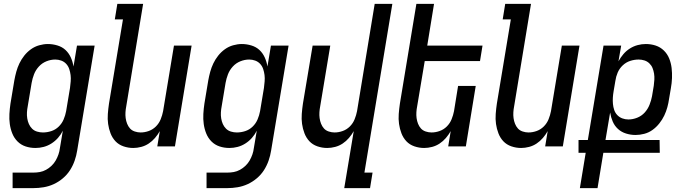

<svg xmlns="http://www.w3.org/2000/svg" viewBox="-20 -755 3540 990"><path d="M45 215V135H152Q169 135 185.5 132Q202 129 217.5 120.5Q233 112 246 99.5Q259 87 267.5 72Q276 57 281.5 41Q287 25 289 8L304 -81Q294 -61 279 -44Q264 -27 245 -15Q226 -3 205 2.5Q184 8 163 8Q136 8 112 0Q88 -8 70.5 -25.5Q53 -43 43.5 -66.5Q34 -90 30.5 -115.5Q27 -141 28.5 -167.5Q30 -194 34 -221L54 -341Q58 -363 64 -385Q70 -407 80 -428Q90 -449 105 -468Q120 -487 139.5 -501Q159 -515 182 -521.5Q205 -528 227 -528Q252 -528 276.5 -520.5Q301 -513 318 -497Q335 -481 345 -459Q355 -437 359 -412L377 -520H468L378 21Q374 47 365 73Q356 99 341 122.5Q326 146 304 164.5Q282 183 257 194.5Q232 206 205 210.5Q178 215 152 215ZM201 -72Q223 -72 244.5 -79Q266 -86 282.5 -102Q299 -118 308 -139Q317 -160 321 -182L341 -302Q343 -318 344.5 -335Q346 -352 344 -368Q342 -384 337 -399Q332 -414 321.5 -425.5Q311 -437 296 -442.5Q281 -448 265 -448Q242 -448 219.5 -439Q197 -430 180.5 -412Q164 -394 155.5 -372Q147 -350 143 -327L123 -207Q120 -192 119 -176Q118 -160 120.5 -144.5Q123 -129 129 -115.5Q135 -102 145.5 -91.5Q156 -81 171 -76.5Q186 -72 201 -72Z M667 8Q641 8 616.5 -0.5Q592 -9 575.5 -26.5Q559 -44 550 -67.5Q541 -91 537.5 -116Q534 -141 536 -167.5Q538 -194 542 -221L614 -655H572L585 -735H718L631 -207Q628 -192 627 -176.5Q626 -161 628 -146Q630 -131 635.5 -117Q641 -103 650.5 -92.5Q660 -82 675 -77Q690 -72 705 -72Q726 -72 747 -79.5Q768 -87 784 -103Q800 -119 808.5 -140Q817 -161 821 -182L877 -520H968L882 0H791L804 -79Q794 -61 779.5 -44Q765 -27 747 -15Q729 -3 708 2.5Q687 8 667 8Z M1045 215V135H1152Q1169 135 1185.5 132Q1202 129 1217.5 120.5Q1233 112 1246 99.5Q1259 87 1267.5 72Q1276 57 1281.5 41Q1287 25 1289 8L1304 -81Q1294 -61 1279 -44Q1264 -27 1245 -15Q1226 -3 1205 2.5Q1184 8 1163 8Q1136 8 1112 0Q1088 -8 1070.5 -25.5Q1053 -43 1043.5 -66.5Q1034 -90 1030.5 -115.5Q1027 -141 1028.5 -167.5Q1030 -194 1034 -221L1054 -341Q1058 -363 1064 -385Q1070 -407 1080 -428Q1090 -449 1105 -468Q1120 -487 1139.5 -501Q1159 -515 1182 -521.5Q1205 -528 1227 -528Q1252 -528 1276.5 -520.5Q1301 -513 1318 -497Q1335 -481 1345 -459Q1355 -437 1359 -412L1377 -520H1468L1378 21Q1374 47 1365 73Q1356 99 1341 122.5Q1326 146 1304 164.5Q1282 183 1257 194.5Q1232 206 1205 210.5Q1178 215 1152 215ZM1201 -72Q1223 -72 1244.5 -79Q1266 -86 1282.5 -102Q1299 -118 1308 -139Q1317 -160 1321 -182L1341 -302Q1343 -318 1344.5 -335Q1346 -352 1344 -368Q1342 -384 1337 -399Q1332 -414 1321.5 -425.5Q1311 -437 1296 -442.5Q1281 -448 1265 -448Q1242 -448 1219.5 -439Q1197 -430 1180.5 -412Q1164 -394 1155.5 -372Q1147 -350 1143 -327L1123 -207Q1120 -192 1119 -176Q1118 -160 1120.5 -144.5Q1123 -129 1129 -115.5Q1135 -102 1145.5 -91.5Q1156 -81 1171 -76.5Q1186 -72 1201 -72Z M1755 215 1804 -79Q1794 -61 1779.5 -44Q1765 -27 1747 -15Q1729 -3 1708 2.5Q1687 8 1667 8Q1641 8 1616.5 -0.5Q1592 -9 1575.5 -26.5Q1559 -44 1550 -67.5Q1541 -91 1537.5 -116Q1534 -141 1536 -167.5Q1538 -194 1542 -221L1592 -520H1683L1631 -207Q1628 -192 1627 -176.5Q1626 -161 1628 -146Q1630 -131 1635.5 -117Q1641 -103 1650.5 -92.5Q1660 -82 1675 -77Q1690 -72 1705 -72Q1726 -72 1747 -79.5Q1768 -87 1784 -103Q1800 -119 1808.5 -140Q1817 -161 1821 -182L1912 -735H2003L1859 135H1901L1888 215Z M2167 8Q2141 8 2116.5 -0.5Q2092 -9 2075.5 -26.5Q2059 -44 2050 -67.5Q2041 -91 2037.5 -116Q2034 -141 2036 -167.5Q2038 -194 2042 -221L2127 -735H2218L2183 -520H2468L2455 -440H2170L2131 -207Q2128 -192 2127 -176.5Q2126 -161 2128 -146Q2130 -131 2135.5 -117Q2141 -103 2150.5 -92.5Q2160 -82 2175 -77Q2190 -72 2205 -72Q2226 -72 2247 -79.5Q2268 -87 2284 -103Q2300 -119 2308.5 -140Q2317 -161 2321 -182L2342 -312H2433L2382 0H2291L2304 -79Q2294 -61 2279.5 -44Q2265 -27 2247 -15Q2229 -3 2208 2.5Q2187 8 2167 8Z M2667 8Q2641 8 2616.5 -0.5Q2592 -9 2575.5 -26.5Q2559 -44 2550 -67.5Q2541 -91 2537.5 -116Q2534 -141 2536 -167.5Q2538 -194 2542 -221L2614 -655H2572L2585 -735H2718L2631 -207Q2628 -192 2627 -176.5Q2626 -161 2628 -146Q2630 -131 2635.5 -117Q2641 -103 2650.5 -92.5Q2660 -82 2675 -77Q2690 -72 2705 -72Q2726 -72 2747 -79.5Q2768 -87 2784 -103Q2800 -119 2808.5 -140Q2817 -161 2821 -182L2877 -520H2968L2882 0H2791L2804 -79Q2794 -61 2779.5 -44Q2765 -27 2747 -15Q2729 -3 2708 2.5Q2687 8 2667 8Z M2970 215 3000 33H2963V-33H3011L3092 -520H3183L3169 -439Q3180 -459 3194.5 -476Q3209 -493 3228 -505Q3247 -517 3268 -522.5Q3289 -528 3310 -528Q3337 -528 3361 -520Q3385 -512 3403 -494.5Q3421 -477 3430.5 -453.5Q3440 -430 3443 -404.5Q3446 -379 3445 -352.5Q3444 -326 3439 -299L3430 -246Q3427 -224 3421 -202Q3415 -180 3405 -159Q3395 -138 3379.5 -118.5Q3364 -99 3344.5 -85Q3325 -71 3302 -65Q3279 -59 3257 -59Q3232 -59 3208 -66.5Q3184 -74 3166.5 -90Q3149 -106 3139.5 -128Q3130 -150 3126 -175L3102 -33H3381L3382 33H3091L3061 215ZM3220 -139Q3243 -139 3265.5 -148Q3288 -157 3304 -174.5Q3320 -192 3329 -214.5Q3338 -237 3342 -259L3351 -313Q3353 -328 3354 -344Q3355 -360 3352.5 -375.5Q3350 -391 3344.5 -404.5Q3339 -418 3328 -428.5Q3317 -439 3302.5 -443.5Q3288 -448 3273 -448Q3251 -448 3229.5 -441Q3208 -434 3191 -418Q3174 -402 3165 -381Q3156 -360 3153 -338L3144 -285Q3141 -268 3140 -251.5Q3139 -235 3140.5 -219Q3142 -203 3147 -188Q3152 -173 3163 -161.5Q3174 -150 3189 -144.5Q3204 -139 3220 -139Z"/></svg>

Font: Iosevka Term Curly Md Obl
Style: Regular
Weight: 500
Italic angle: -9°
Designer: Belleve Invis
Foundry: Belleve Invis
Version: Version 32.3.0